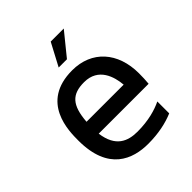

<svg xmlns="http://www.w3.org/2000/svg" viewBox="-191 -805 936 936"><g transform="rotate(-45 277.5 -336.5)"><path d="M504 -267C504 -413 418 -508 284 -508C63 -508 63 -309 63 -244C63 -36 188 8 293 8C364 8 423 -5 470 -25V-107C431 -88 374 -71 298 -71C232 -71 171 -94 157 -198H501C503 -220 504 -243 504 -267ZM156 -281C164 -388 200 -426 284 -426C383 -426 407 -339 412 -281H156ZM247 -564H304L399 -681H309Z"/></g></svg>

Font: Maven Pro
Style: Medium
Weight: 500
Designer: Joe Prince
Foundry: Joe Prince
Version: Version 1.003